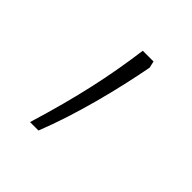

<svg xmlns="http://www.w3.org/2000/svg" viewBox="-87 -168 354 354"><g transform="rotate(45 90.0 9.0)"><path d="M123 -98 120 -111H92C82 -36 67 34 38 129H60C88 59 110 -29 123 -98Z"/></g></svg>

Font: Noto Sans Thai Looped SemiCondensed Thin
Style: Regular
Weight: 100
Width: 4
Designer: Sasikarn Vongin, Ben Mitchell
Foundry: The Fontpad Ltd
Version: Version 1.001